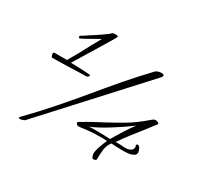

<svg xmlns="http://www.w3.org/2000/svg" viewBox="-117 -694 891 846"><g transform="rotate(30 329.0 -271.0)"><path d="M69 -4Q58 -4 65 -12Q129 -78 181 -137.5Q233 -197 280 -254Q327 -311 375 -367Q423 -423 479 -482Q484 -487 492.5 -489.5Q501 -492 508 -492Q514 -492 518 -490.5Q522 -489 522 -485Q522 -481 517 -475L93 -12Q90 -9 82 -6.5Q74 -4 69 -4ZM59 -309Q54 -309 52 -315Q50 -321 50 -324Q50 -333 55 -333H119Q136 -362 151 -389Q166 -416 179 -442Q187 -455 193.5 -467.5Q200 -480 207 -492Q206 -491 205 -490Q204 -489 202 -488Q124 -443 119 -443Q114 -443 114 -450Q114 -456 119 -456Q145 -473 172 -490.5Q199 -508 226 -528Q231 -538 246 -538Q249 -538 255 -537.5Q261 -537 261 -532Q261 -531 257 -523.5Q253 -516 240.5 -495.5Q228 -475 204 -435.5Q180 -396 140 -331Q151 -331 169.5 -330.5Q188 -330 207 -329Q226 -328 236 -327Q241 -327 241 -323Q241 -320 236.5 -316.5Q232 -313 227 -313Q215 -313 194.5 -312.5Q174 -312 151 -311Q126 -310 101 -309.5Q76 -309 59 -309ZM438 -12Q432 -12 429 -21.5Q426 -31 426 -35Q426 -49 435 -74Q444 -99 450 -112Q440 -113 430 -113Q420 -113 411 -113Q382 -113 362.5 -111Q343 -109 329 -107Q323 -106 318 -105.5Q313 -105 309 -105Q302 -105 297.5 -111.5Q293 -118 298 -121Q331 -141 358 -155.5Q385 -170 408 -182Q449 -204 486 -226Q523 -248 571 -289Q574 -292 579 -295.5Q584 -299 590 -299Q594 -299 601 -296.5Q608 -294 608 -289Q608 -288 607.5 -287.5Q607 -287 607 -287Q600 -278 592 -268Q584 -258 576 -247Q553 -218 528.5 -186.5Q504 -155 485 -127Q493 -128 501 -127.5Q509 -127 516 -127Q522 -126 527.5 -126Q533 -126 538 -126Q550 -126 561 -132Q572 -138 572 -150Q572 -152 571.5 -153Q571 -154 571 -155Q570 -157 570 -160Q570 -166 576 -166Q584 -166 589.5 -154Q595 -142 595 -136Q595 -125 584 -119Q573 -113 559.5 -111.5Q546 -110 536 -110Q527 -110 516.5 -110.5Q506 -111 495 -111Q488 -112 482 -112Q476 -112 472 -112Q457 -92 454.5 -67.5Q452 -43 452 -19Q452 -16 447 -14Q442 -12 438 -12ZM390 -128Q409 -128 427 -127.5Q445 -127 457 -126Q471 -150 490.5 -181Q510 -212 528 -235Q485 -203 435 -172Q385 -141 350 -127Q358 -128 368.5 -128Q379 -128 390 -128Z"/></g></svg>

Font: Hurricane
Style: Regular
Weight: 400
Designer: Robert E. Leuschke
Foundry: Robert E. Leuschke
Version: Version 1.010; ttfautohint (v1.8.3)